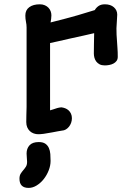

<svg xmlns="http://www.w3.org/2000/svg" viewBox="-20 -622 651 910"><path d="M72.3 0ZM104.5 -43.5Q104.5 -60.5 105 -77.6Q105.5 -94.7 106 -115.2V-491.7Q106 -505.4 103 -519.3Q100.1 -533.2 100.1 -548.3Q100.1 -574.2 118.7 -587.9Q137.2 -601.6 168.9 -601.6Q182.6 -601.6 192.9 -596.9Q203.1 -592.3 210 -585Q216.8 -577.6 220.2 -568.4Q223.6 -559.1 223.6 -549.3Q223.6 -541 222.4 -532.5Q221.2 -523.9 219.7 -515.6Q294.4 -534.2 346.9 -549.3Q399.4 -564.5 429.2 -574.2Q435.5 -585.4 447 -593.5Q458.5 -601.6 477.1 -601.6Q503.9 -601.6 519.8 -587.6Q535.6 -573.7 535.6 -552.7Q535.6 -544.4 534.7 -535.6Q533.7 -526.9 533.7 -518.1Q530.8 -488.3 532.5 -457.5Q534.2 -426.8 536.6 -395.5Q537.6 -385.7 537.8 -374.8Q538.1 -363.8 538.1 -352.5Q538.1 -340.8 532.2 -333Q526.4 -325.2 517.3 -320.6Q508.3 -315.9 497.6 -314Q486.8 -312 476.6 -312Q461.9 -312 452.1 -317.1Q442.4 -322.3 436.3 -330.3Q430.2 -338.4 427.5 -348.4Q424.8 -358.4 424.8 -368.2Q424.8 -390.6 425.3 -413.8Q425.8 -437 426.3 -464.8Q407.7 -460.4 375.2 -453.1Q342.8 -445.8 304.2 -437.5Q282.2 -432.1 260.7 -427.5Q239.3 -422.9 217.3 -418V-99.1L231.9 -103.5Q241.7 -106.9 250.5 -109.6Q259.3 -112.3 270.5 -113.3Q279.8 -112.3 288.8 -108.9Q297.9 -105.5 304.9 -99.1Q312 -92.8 316.4 -83.3Q320.8 -73.7 320.8 -61.5Q320.8 -50.3 317.1 -40Q313.5 -29.8 307.1 -21.7Q300.8 -13.7 292.2 -8.5Q283.7 -3.4 273.4 -2.9Q266.6 -2 254.9 0.2Q243.2 2.4 227.5 5.4Q202.6 10.3 187.3 12.2Q171.9 14.2 161.6 14.2Q150.4 14.2 139.9 10.5Q129.4 6.8 121.6 -0.5Q113.8 -7.8 109.1 -18.6Q104.5 -29.3 104.5 -43.5ZM106 105.5Q106 82 119.9 66.7Q133.8 51.3 163.6 51.3Q183.6 51.3 194.8 59.1Q206.1 66.9 211.7 79.6Q217.3 92.3 218.5 108.2Q219.7 124 219.7 140.6Q219.7 162.6 210.9 185.3Q202.1 208 187.5 226.6Q172.9 245.1 154.1 256.8Q135.3 268.6 115.7 268.6Q72.3 268.6 72.3 225.1Q72.3 210.4 77.9 201.4Q83.5 192.4 90.3 184.6Q97.2 176.8 102.8 168Q108.4 159.2 108.4 145Q108.4 135.7 107.2 126.2Q106 116.7 106 105.5Z"/></svg>

Font: Autour One
Style: Regular
Weight: 400
Version: Version 1.007; ttfautohint (v0.92) -l 24 -r 24 -G 200 -x 7 -